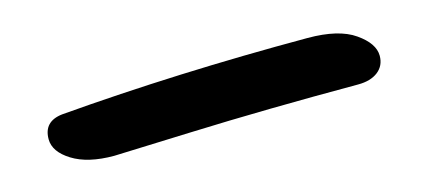

<svg xmlns="http://www.w3.org/2000/svg" viewBox="-27 -5 754 338"><g transform="rotate(-15 350.0 164.0)"><path d="M152.8 220.2Q105 220.2 76.9 202.6Q48.8 185.1 48.8 162.1Q48.8 129.9 83 126Q298.3 107.9 535.2 107.9Q591.8 107.9 620.8 128.2Q649.9 148.4 649.9 170.9Q649.9 189 636.5 199.5Q623 210 600.1 210Q431.6 210 294.2 215.1Q156.7 220.2 152.8 220.2Z"/></g></svg>

Font: Shantell Sans Irregular Bouncy
Style: Regular
Weight: 500
Designer: Stephen Nixon, Anya Danilova, Shantell Martin
Foundry: Arrow Type
Version: Version 1.006;[9816181b4]